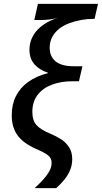

<svg xmlns="http://www.w3.org/2000/svg" viewBox="-20 -780 529 997"><path d="M160 197Q188 171 207 149.5Q226 128 237 107.5Q248 87 248 65Q248 41 229.5 26.5Q211 12 167 -7Q103 -35 72 -76Q41 -117 41 -182Q41 -238 63 -281.5Q85 -325 127 -355Q169 -385 228 -400V-403Q186 -416 159.5 -445.5Q133 -475 133 -522Q133 -553 144.5 -579.5Q156 -606 176.5 -627Q197 -648 224.5 -663.5Q252 -679 283 -688Q259 -681 235.5 -678.5Q212 -676 184 -676H158L177 -760H489L471 -682H464Q432 -682 400 -676Q368 -670 338.5 -659Q309 -648 286.5 -630Q264 -612 251 -587.5Q238 -563 238 -532Q238 -487 268.5 -461.5Q299 -436 363 -436H408L390 -358H355Q297 -358 250 -340.5Q203 -323 175.5 -287.5Q148 -252 148 -199Q148 -155 169 -131Q190 -107 241 -86Q272 -73 297.5 -56.5Q323 -40 339 -15Q355 10 355 46Q355 77 344 103.5Q333 130 314 153Q295 176 272 197Z"/></svg>

Font: Noto Sans Display Medium
Style: Italic
Weight: 500
Italic angle: -12°
Designer: Monotype Design Team
Foundry: Monotype Imaging Inc.
Version: Version 2.003